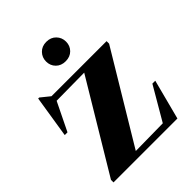

<svg xmlns="http://www.w3.org/2000/svg" viewBox="-205 -828 938 938"><g transform="rotate(-45 264.0 -359.0)"><path d="M26 0V-17.5L304 -480.5L111.5 -478.5L40 -332H21L55.5 -550H62.5L109.5 -512H490V-494.5L211.5 -31.5L400.5 -34L501.5 -207H521.5L467.5 0ZM279.5 -583.5Q248.5 -583.5 229.5 -602.8Q210.5 -622 210.5 -650.5Q210.5 -678.5 229.5 -698.2Q248.5 -718 279.5 -718Q310.5 -718 329.5 -698.2Q348.5 -678.5 348.5 -650.5Q348.5 -622 329.5 -602.8Q310.5 -583.5 279.5 -583.5Z"/></g></svg>

Font: Newsreader Display
Style: Bold
Weight: 700
Designer: Hugues Gentile
Foundry: Production Type
Version: Version 1.001